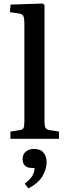

<svg xmlns="http://www.w3.org/2000/svg" viewBox="-20 -786 379 1087"><path d="M39 0V-41L88 -49Q108 -51 113 -61Q118 -71 118 -99V-652Q118 -686 111 -697Q104 -708 79 -711L36 -717L40 -760L222 -766L232 -757V-95Q232 -73 237.5 -62.5Q243 -52 264 -49L314 -41V0ZM141 281 120 254Q154 227 164.5 207Q175 187 176 165H164Q133 165 120.5 151Q108 137 108 116Q108 88 126 72.5Q144 57 173 57Q209 57 226.5 78.5Q244 100 244 132Q244 169 221.5 209.5Q199 250 141 281Z"/></svg>

Font: Literata 36pt Medium
Style: Regular
Weight: 500
Designer: Latin by Veronika Burian and Jose Scaglione. Greek by Irene Vlachou. Cyrillic by Vera Evstafieva.
Foundry: TypeTogether
Version: Version 3.002